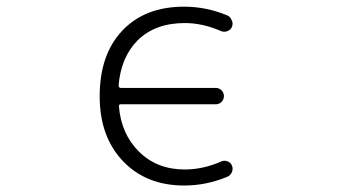

<svg xmlns="http://www.w3.org/2000/svg" viewBox="-20 -576 1040 584"><path d="M685.5 -494.1Q681.6 -485.4 671.9 -481.4Q662.1 -477.5 652.3 -481.4Q596.7 -505.9 542 -505.9Q452.1 -505.9 398.4 -453.1Q347.7 -401.4 340.8 -316.4Q340.8 -308.6 347.7 -308.6H636.7Q646.5 -308.6 653.8 -301.3Q661.1 -293.9 661.1 -283.7Q661.1 -273.4 653.8 -266.1Q646.5 -258.8 636.7 -258.8H347.7Q340.8 -258.8 341.8 -252Q348.6 -168.9 402.3 -115.2Q457 -60.5 542 -60.5Q597.7 -60.5 653.3 -85Q662.1 -88.9 671.9 -85.4Q681.6 -82 685.5 -72.3Q687.5 -67.4 687.5 -62.5Q687.5 -57.6 685.5 -52.7Q680.7 -42 670.9 -38.1Q607.4 -11.7 540 -11.7Q424.8 -11.7 354 -85.9Q283.2 -160.2 283.2 -283.2Q283.2 -410.2 352.1 -482.9Q420.9 -555.7 540 -555.7Q607.4 -555.7 670.9 -529.3Q680.7 -525.4 684.6 -514.6Q687.5 -509.8 687.5 -504.9Q687.5 -500 685.5 -494.1Z"/></svg>

Font: Rounded-X Mgen+ 2m light
Style: Regular
Weight: 200
Designer: [Source Han Sans]
Ryoko NISHIZUKA  (kana & ideographs); Paul D. Hunt (Latin, Greek & Cyrillic); Wenlong ZHANG  (bopomofo
Version: Version 1.059.20150602